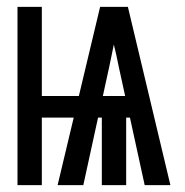

<svg xmlns="http://www.w3.org/2000/svg" viewBox="-20 -540 540 560"><path d="M31 0V-520H102V-260H210L272 -520H353L477 0H402L359 -197H348V0H277V-197H266L223 0H148L195 -197H102V0ZM280 -260H345L326 -347Q323 -363 319.5 -378.5Q316 -394 312 -410Q309 -394 305.5 -378.5Q302 -363 299 -347Z"/></svg>

Font: Iosevka Bendy Medium
Style: Regular
Weight: 500
Monospace: yes
Designer: Belleve Invis
Foundry: Belleve Invis
Version: Version 30.1.2